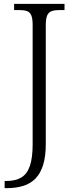

<svg xmlns="http://www.w3.org/2000/svg" viewBox="-20 -734 391 994"><path d="M4 240V203H13Q61 203 91 184.5Q121 166 135 124Q149 82 149 13V-605Q149 -639 141.5 -655.5Q134 -672 118.5 -677Q103 -682 79 -682H53V-714H314V-682H287Q264 -682 248 -676.5Q232 -671 224.5 -654.5Q217 -638 217 -603V12Q217 75 203.5 119Q190 163 164.5 189.5Q139 216 101.5 228Q64 240 15 240Z"/></svg>

Font: Noto Serif Kannada Light
Style: Regular
Weight: 300
Version: Version 2.003